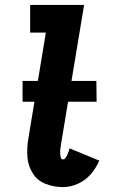

<svg xmlns="http://www.w3.org/2000/svg" viewBox="-20 -755 472 783"><path d="M237 8Q267 8 297.5 -5.5Q328 -19 350 -44.5Q372 -70 385 -100L264 -150Q262 -144 260 -137.5Q258 -131 255 -124.5Q252 -118 247.5 -111.5Q243 -105 237 -105Q230 -105 228 -112.5Q226 -120 225.5 -126.5Q225 -133 225.5 -140Q226 -147 227 -154Q228 -161 229 -168L323 -735H103V-622H167L95 -186Q89 -149 92 -113Q95 -77 114 -47.5Q133 -18 166.5 -5Q200 8 237 8ZM72 -340H374L373 -425H72Z"/></svg>

Font: Iosevka Sparkle Extrabold
Style: Italic
Weight: 800
Italic angle: -9°
Designer: Belleve Invis
Foundry: Belleve Invis
Version: Version 4.5.0; ttfautohint (v1.8.3)